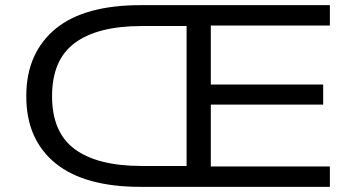

<svg xmlns="http://www.w3.org/2000/svg" viewBox="-20 -725 1372 745"><path d="M524 0Q418 0 335.5 -22.5Q253 -45 196.5 -90.5Q140 -136 111 -201Q82 -266 82 -352Q82 -438 111.5 -503.5Q141 -569 197 -614.5Q253 -660 335.5 -682.5Q418 -705 525 -705H1260V-626H798V-397H1234V-319H798V-79H1260V0ZM530 -81H704V-624H530Q359 -624 270.5 -558.5Q182 -493 182 -352Q182 -211 270.5 -146Q359 -81 530 -81Z"/></svg>

Font: Nunito Sans 10pt Expanded
Style: Regular
Weight: 400
Width: 7
Designer: Vernon Adams
Foundry: Vernon Adams
Version: Version 3.101;gftools[0.9.27]